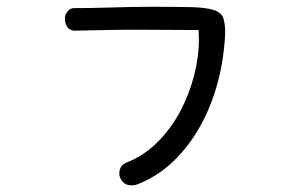

<svg xmlns="http://www.w3.org/2000/svg" viewBox="-20 -437 845 565"><path d="M197.3 -346.7Q182.6 -348.6 176.8 -359.4Q170.9 -370.1 170.9 -381.8Q170.9 -393.6 178.7 -403.3Q186.5 -413.1 197.3 -413.1Q248 -413.1 308.1 -415Q368.2 -417 423.8 -417Q499 -417 542.5 -416Q585.9 -415 608.4 -407.7Q630.9 -400.4 636.7 -384.8Q642.6 -369.1 642.6 -340.8Q639.6 -265.6 621.1 -195.8Q602.5 -126 569.8 -66.9Q537.1 -7.8 491.2 36.6Q445.3 81.1 386.7 104.5Q377.9 108.4 367.2 108.4Q349.6 108.4 340.3 97.2Q331.1 85.9 331.1 73.2Q331.1 62.5 336.4 53.7Q341.8 44.9 355.5 40Q404.3 20.5 443.4 -18.6Q482.4 -57.6 509.3 -107.4Q536.1 -157.2 550.8 -213.4Q565.4 -269.5 565.4 -323.2Q565.4 -330.1 564.9 -335.9Q564.5 -341.8 564.5 -348.6Q513.7 -348.6 468.3 -349.1Q422.9 -349.6 378.9 -349.6Q335 -349.6 291 -348.6Q247.1 -347.7 197.3 -346.7Z"/></svg>

Font: Hi Melody
Style: Regular
Weight: 400
Designer: YoonDesign Inc.
Foundry: YoonDesign Inc.
Version: Version 3.00